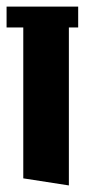

<svg xmlns="http://www.w3.org/2000/svg" viewBox="-21 -564 258 584"><path d="M-1 -543.9H216.8V-480.5H188.5V0L49.8 -21.5V-480.5H-1Z"/></svg>

Font: Shorif Bongobondhu ANSI V2
Style: Regular
Weight: 400
Designer: Shorif Uddin Shishir, Shorif art & Design, e-mail : shorifart@gmail.com, facebook : Shorif2001
Foundry: Lipighor Font Foundry
Version: Designed By Shorif Uddin Shishir | Build By Niladri Shekhar 